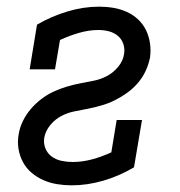

<svg xmlns="http://www.w3.org/2000/svg" viewBox="-20 -548 540 576"><path d="M195 8Q173 8 151.5 4.5Q130 1 110.5 -7.5Q91 -16 75 -29.5Q59 -43 49 -61.5Q39 -80 35.5 -101.5Q32 -123 36 -145Q39 -165 48.5 -184.5Q58 -204 72 -220.5Q86 -237 103.5 -250.5Q121 -264 140.5 -273Q160 -282 180 -288Q200 -294 221 -298Q242 -302 262 -306Q282 -310 301 -320Q320 -330 334.5 -347.5Q349 -365 352 -385Q355 -401 350 -416Q345 -431 333.5 -440.5Q322 -450 307 -454Q292 -458 275 -458Q247 -458 217.5 -449.5Q188 -441 160 -428L145 -340H69L91 -474Q134 -499 182 -513.5Q230 -528 277 -528Q299 -528 320 -524.5Q341 -521 360 -512.5Q379 -504 394 -490Q409 -476 418 -457.5Q427 -439 430 -418Q433 -397 430 -375Q426 -355 417 -335.5Q408 -316 394 -299.5Q380 -283 362 -270Q344 -257 325 -247.5Q306 -238 285.5 -232Q265 -226 245 -222Q225 -218 204 -214Q183 -210 164 -200Q145 -190 131 -173Q117 -156 113 -136Q110 -119 116 -103.5Q122 -88 135 -78.5Q148 -69 164.5 -65.5Q181 -62 198 -62Q227 -62 256.5 -70Q286 -78 314 -91L330 -188H406L382 -46Q338 -20 290 -6Q242 8 195 8Z"/></svg>

Font: Iosevka Curly Slab
Style: Italic
Weight: 400
Italic angle: -9°
Monospace: yes
Designer: Belleve Invis
Foundry: Belleve Invis
Version: Version 22.1.2; ttfautohint (v1.8.4)